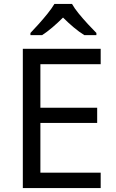

<svg xmlns="http://www.w3.org/2000/svg" viewBox="-20 -964 596 984"><path d="M496 0H97V-714H496V-635H187V-412H478V-334H187V-79H496ZM349 -944Q361 -922 383.5 -894.5Q406 -867 430.5 -840.5Q455 -814 474 -795V-784H412Q386 -800 358 -823.5Q330 -847 303 -874Q276 -847 249 -824Q222 -801 196 -784H136V-795Q155 -815 178.5 -841Q202 -867 224 -894.5Q246 -922 259 -944Z"/></svg>

Font: Noto Sans Ogham
Style: Regular
Weight: 400
Designer: Monotype Design Team
Foundry: Monotype Imaging Inc.
Version: Version 2.001; ttfautohint (v1.8.4.7-5d5b)